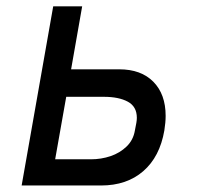

<svg xmlns="http://www.w3.org/2000/svg" viewBox="-20 -570 640 590"><path d="M143.5 -550.5H232.5L198.5 -357H346.5Q413.5 -357 451.2 -318.8Q489 -280.5 489 -214Q489 -194 485 -169Q471 -88 420.2 -44Q369.5 0 290.5 0H46.5ZM394.5 -169 399 -192.5Q400.5 -201 400.5 -208Q400.5 -242.5 372.8 -257.5Q345 -272.5 299.5 -272.5H183.5L149.5 -80.5H259.5Q291 -80.5 319.8 -90.2Q348.5 -100 369 -119.8Q389.5 -139.5 394.5 -169Z"/></svg>

Font: JuliaMono Medium
Style: Italic
Weight: 500
Italic angle: -9°
Monospace: yes
Designer: cormullion
Foundry: corm
Version: Version 0.054; ttfautohint (v1.8.4)